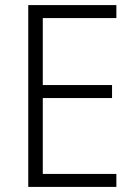

<svg xmlns="http://www.w3.org/2000/svg" viewBox="-20 -734 532 754"><path d="M91 0H437V-51H148V-349H420V-400H148V-663H437V-714H91Z"/></svg>

Font: Noto Sans SemiCondensed Light
Style: Regular
Weight: 300
Width: 4
Designer: Monotype Design Team
Foundry: Monotype Imaging Inc.
Version: Version 2.013